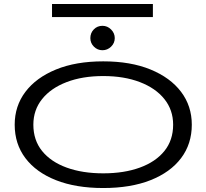

<svg xmlns="http://www.w3.org/2000/svg" viewBox="-20 -936 1040 967"><path d="M500 11Q362 11 262 -28.5Q162 -68 108 -139.5Q54 -211 54 -308Q54 -402 108 -473.5Q162 -545 262 -586Q362 -627 500 -627Q638 -627 738 -586Q838 -545 892 -473.5Q946 -402 946 -308Q946 -211 892 -139.5Q838 -68 738 -28.5Q638 11 500 11ZM500 -63Q605 -63 684.5 -92Q764 -121 808 -175.5Q852 -230 852 -308Q852 -382 808 -437Q764 -492 684.5 -522.5Q605 -553 500 -553Q395 -553 315.5 -522.5Q236 -492 192 -437Q148 -382 148 -308Q148 -230 192 -175.5Q236 -121 315.5 -92Q395 -63 500 -63ZM496 -683Q471 -683 453 -701Q435 -719 435 -744Q435 -770 452.5 -788Q470 -806 496 -806Q521 -806 539.5 -787.5Q558 -769 558 -744Q558 -719 539.5 -701Q521 -683 496 -683ZM242 -850V-916H750V-850Z"/></svg>

Font: Inconsolata UltraExpanded
Style: Regular
Weight: 400
Width: 9
Monospace: yes
Designer: Raph Levien, Cyreal, Brenton Simpson
Foundry: Raph Levien, Cyreal, Google
Version: Version 3.000; ttfautohint (v1.8.2.53-6de2)